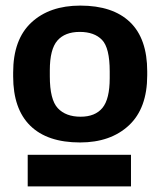

<svg xmlns="http://www.w3.org/2000/svg" viewBox="-20 -733 571 686"><path d="M27 -460V-474Q27 -592 92 -652.5Q157 -713 267 -713Q383 -713 444.5 -654Q506 -595 506 -478V-464Q506 -346 440.5 -285Q375 -224 266 -224Q149 -224 88 -284Q27 -344 27 -460ZM372 -454V-478Q372 -562 344.5 -590.5Q317 -619 265 -619Q212 -619 185 -588Q158 -557 158 -482V-460Q158 -377 186.5 -346.5Q215 -316 268 -316Q320 -316 346 -347.5Q372 -379 372 -454ZM79 -67V-180H448V-67Z"/></svg>

Font: LINE Seed Sans KR Bold
Style: Regular
Weight: 700
Designer: LINE BX Design & Sandoll Inc & Dalton Maag Ltd
Foundry: Sandoll Inc.
Version: Version 1.000